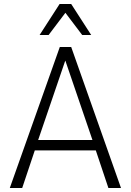

<svg xmlns="http://www.w3.org/2000/svg" viewBox="-20 -940 654 960"><path d="M29 0 279 -705H336L585 0H522L454 -203L482 -188H131L159 -203L91 0ZM306 -636 167 -229 152 -240H461L446 -229L307 -636ZM178 -765 278 -920H336L436 -765H391L307 -876L223 -765Z"/></svg>

Font: Nunito Sans 10pt Condensed Light
Style: Regular
Weight: 300
Width: 3
Designer: Vernon Adams
Foundry: Vernon Adams
Version: Version 3.101;gftools[0.9.27]